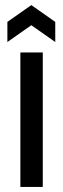

<svg xmlns="http://www.w3.org/2000/svg" viewBox="-20 -734 248 754"><path d="M60 0V-528H148V0ZM9 -569V-648L103 -714L197 -648V-569L103 -635Z"/></svg>

Font: Bricolage Grotesque Condensed
Style: Regular
Weight: 400
Width: 3
Designer: Mathieu Triay
Foundry: Atelier Triay
Version: Version 1.000;gftools[0.9.30]